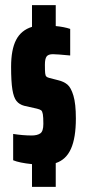

<svg xmlns="http://www.w3.org/2000/svg" viewBox="-20 -716 337 744"><path d="M31 -95V-197Q69 -191 103 -191Q124 -191 136 -199Q148 -207 148 -236Q148 -262 146 -273.5Q144 -285 139.5 -288.5Q135 -292 123 -295L74 -306Q55 -311 44 -324.5Q33 -338 28 -369Q23 -400 23 -457Q23 -524 42.5 -561.5Q62 -599 104 -612V-696H196V-615Q228 -612 252 -604V-501Q200 -506 185 -506Q167 -506 160.5 -497Q154 -488 154 -465Q154 -442 155 -432.5Q156 -423 159.5 -419.5Q163 -416 171 -414L206 -405Q227 -400 241 -388.5Q255 -377 264.5 -345.5Q274 -314 274 -257Q274 -182 255 -139.5Q236 -97 196 -84V8H104V-80Q55 -85 31 -95Z"/></svg>

Font: Saira Ultra Condensed Black
Style: Regular
Weight: 900
Width: 1
Designer: Hector Gatti with collaboration of the Omnibus-Type team
Foundry: Omnibus-Type
Version: Version 1.001; ttfautohint (v1.8)